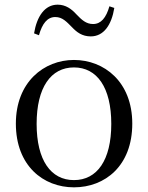

<svg xmlns="http://www.w3.org/2000/svg" viewBox="-20 -788 636 823"><path d="M297 15C430 15 547 -77 547 -258C547 -438 426 -531 297 -531C169 -531 48 -437 48 -258C48 -78 165 15 297 15ZM297 -16C198 -16 137 -101 137 -257C137 -413 198 -499 297 -499C396 -499 457 -413 457 -257C457 -101 396 -16 297 -16ZM126 -645 147 -637C161 -687 183 -715 217 -715C248 -715 266 -694 289 -671C309 -650 332 -632 369 -632C424 -632 458 -680 470 -754L449 -761C435 -712 413 -685 379 -685C349 -685 330 -703 307 -727C287 -749 262 -768 227 -768C172 -768 138 -718 126 -645Z"/></svg>

Font: Source Han Serif KR
Style: Regular
Weight: 400
Designer: Ryoko NISHIZUKA 西塚涼子 (kana & ideographs); Frank Grießhammer (Latin, Greek & Cyrillic); Wenlong ZHANG 张文龙 (bopomofo); San
Foundry: Adobe
Version: Version 2.001;hotconv 1.1.0;makeotfexe 2.6.0